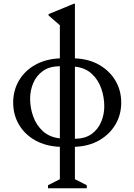

<svg xmlns="http://www.w3.org/2000/svg" viewBox="-20 -770 714 1020"><path d="M235 230V214L298 182V10Q224 7 168 -24Q112 -55 81 -107.5Q50 -160 50 -225Q50 -290 81 -342.5Q112 -395 168 -426Q224 -457 298 -460V-636L238 -688V-695L372 -750H378V-460Q452 -457 507 -425.5Q562 -394 593 -342Q624 -290 624 -225Q624 -160 593 -108Q562 -56 507 -24.5Q452 7 378 10V182L441 214V230ZM140 -246Q140 -197 156.5 -151Q173 -105 208 -73Q243 -41 298 -35V-418Q243 -418 208 -393Q173 -368 156.5 -328.5Q140 -289 140 -246ZM534 -205Q534 -254 518 -300Q502 -346 467.5 -378Q433 -410 378 -416V-33Q432 -33 466.5 -58Q501 -83 517.5 -122.5Q534 -162 534 -205Z"/></svg>

Font: Spectral
Style: Regular
Weight: 400
Designer: Jean-Baptiste Levee
Foundry: Production Type
Version: Version 2.001